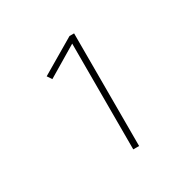

<svg xmlns="http://www.w3.org/2000/svg" viewBox="-109 -897 650 654"><g transform="rotate(-30 216.0 -569.5)"><path d="M260 -791H242L106 -711L118 -693L237 -764V-348H260Z"/></g></svg>

Font: Glow Sans SC Normal Thin
Style: Regular
Weight: 100
Designer: Ryoko NISHIZUKA (kana, bopomofo & ideographs); Paul D. Hunt (Latin, Greek & Cyrillic); Sandoll Communications, Soo-young
Version: Version 0.93